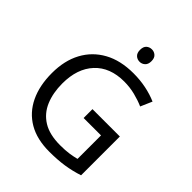

<svg xmlns="http://www.w3.org/2000/svg" viewBox="-249 -1065 1225 1225"><g transform="rotate(45 364.0 -452.5)"><path d="M407 -377H654V-27Q596 -8 537 1Q478 10 403 10Q292 10 216 -34.5Q140 -79 100.5 -161.5Q61 -244 61 -357Q61 -469 105 -551Q149 -633 231.5 -678.5Q314 -724 431 -724Q491 -724 544.5 -713Q598 -702 644 -682L610 -604Q572 -621 524.5 -633Q477 -645 426 -645Q298 -645 226.5 -568Q155 -491 155 -357Q155 -272 182.5 -206.5Q210 -141 269 -104.5Q328 -68 424 -68Q471 -68 504 -73Q537 -78 564 -85V-297H407ZM406 -915Q426 -915 441.5 -901.5Q457 -888 457 -859Q457 -831 441.5 -817Q426 -803 406 -803Q384 -803 369 -817Q354 -831 354 -859Q354 -888 369 -901.5Q384 -915 406 -915Z"/></g></svg>

Font: Noto Sans Lao
Style: Regular
Weight: 400
Designer: Monotype Design Team
Foundry: Monotype Imaging Inc.
Version: Version 2.003; ttfautohint (v1.8.4.7-5d5b)